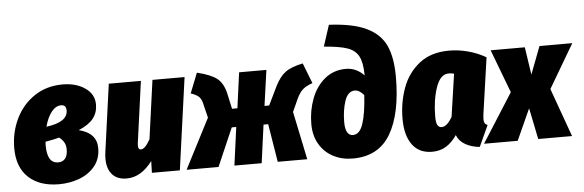

<svg xmlns="http://www.w3.org/2000/svg" viewBox="-50 -925 3372 1108"><g transform="rotate(-5 1636.5 -371.0)"><path d="M504 -421Q504 -374 477.5 -340.5Q451 -307 392 -282Q495 -257 495 -169Q495 -107 460 -64.5Q425 -22 369.5 -1.5Q314 19 252 19Q140 19 76 -40.5Q12 -100 12 -211Q12 -301 49.5 -379.5Q87 -458 157.5 -505.5Q228 -553 322 -553Q399 -553 451.5 -517Q504 -481 504 -421ZM208 -318Q332 -334 332 -401Q332 -434 303 -434Q272 -434 247 -402.5Q222 -371 208 -318ZM195 -232Q194 -228 194 -211Q194 -107 258 -107Q283 -107 298 -124Q313 -141 313 -178Q313 -201 303.5 -218Q294 -235 276 -249Q245 -241 195 -232Z M531 -104Q531 -123 534 -144L588 -534H774L725 -178Q724 -172 724 -163Q724 -140 740 -140Q764 -140 794 -194L841 -534H1027L953 0H791L793 -68Q727 20 644 20Q589 20 560 -13Q531 -46 531 -104Z M1759 -435Q1722 -422 1703 -405.5Q1684 -389 1668 -356L1633 -279L1691 0H1520L1484 -221H1457L1427 0H1269L1299 -221H1273L1177 0H992L1141 -289L1120 -375Q1114 -400 1100 -413Q1086 -426 1054 -437L1100 -553Q1179 -534 1214.5 -506.5Q1250 -479 1264 -419L1284 -328H1315L1343 -534H1501L1472 -328H1499L1552 -437Q1578 -489 1611.5 -514Q1645 -539 1713 -553Z M1732 -200Q1732 -277 1758 -346Q1784 -415 1835.5 -457.5Q1887 -500 1958 -500Q2018 -500 2063 -453V-458Q2062 -529 2042.5 -565Q2023 -601 1978 -616.5Q1933 -632 1843 -639L1883 -762Q2024 -755 2102 -716.5Q2180 -678 2211 -609Q2242 -540 2242 -430Q2242 -216 2172.5 -98.5Q2103 19 1954 19Q1891 19 1840.5 -7.5Q1790 -34 1761 -83.5Q1732 -133 1732 -200ZM2051 -340Q2025 -371 1999 -371Q1958 -371 1940 -316.5Q1922 -262 1922 -194Q1922 -155 1933.5 -135.5Q1945 -116 1966 -116Q2006 -116 2025.5 -176.5Q2045 -237 2051 -340Z M2773 -496 2726 -168Q2724 -148 2724 -141Q2724 -127 2728.5 -119Q2733 -111 2745 -106L2689 16Q2643 12 2607 -8Q2571 -28 2557 -64Q2529 -23 2494.5 -1.5Q2460 20 2413 20Q2338 20 2298.5 -34Q2259 -88 2259 -183Q2259 -278 2289.5 -362Q2320 -446 2387.5 -499.5Q2455 -553 2561 -553Q2615 -553 2669.5 -538.5Q2724 -524 2773 -496ZM2448 -180Q2448 -144 2456.5 -130.5Q2465 -117 2480 -117Q2511 -117 2542 -171L2578 -418Q2563 -422 2547 -422Q2498 -422 2473 -348.5Q2448 -275 2448 -180Z M3273 -534 3124 -281 3225 0H3029L2992 -181L2910 0H2715L2895 -283L2800 -534H2998L3022 -374L3083 -534Z"/></g></svg>

Font: Fira Sans Condensed Black
Style: Italic
Weight: 900
Width: 3
Italic angle: -8°
Designer: Carrois Corporate & Edenspiekermann AG
Foundry: Carrois Corporate GbR & Edenspiekermann AG
Version: Version 4.203